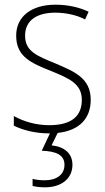

<svg xmlns="http://www.w3.org/2000/svg" viewBox="-20 -559 449 819"><path d="M289 144C289 96 256 67 200 61L226 8C319 -2 367 -54 367 -133C367 -227 296 -254 215 -289C137 -321 87 -340 87 -407C87 -471 136 -505 216 -505C262 -505 310 -494 343 -476L358 -509C320 -527 272 -539 217 -539C112 -539 49 -487 49 -407C49 -317 113 -290 198 -256C277 -224 329 -201 329 -133C329 -65 287 -25 190 -25C135 -25 82 -40 39 -64V-23C73 -6 126 10 190 10H193L158 84C220 86 255 102 255 144C255 187 220 210 171 210C151 210 134 208 119 204V234C133 238 151 240 172 240C242 240 289 203 289 144Z"/></svg>

Font: Noto Sans Gurmukhi UI SemiCondensed ExtraLight
Style: Regular
Weight: 200
Width: 4
Designer: Jelle Bosma - Monotype Design Team
Foundry: Monotype Imaging Inc.
Version: Version 2.004